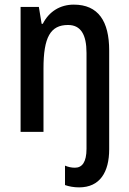

<svg xmlns="http://www.w3.org/2000/svg" viewBox="-20 -570 559 830"><path d="M322 240C412 240 452 174 452 75V-352C452 -478 405 -550 299 -550C241 -550 192 -521 165 -467H160L148 -540H69V0H168V-274C168 -409 198 -462 274 -462C329 -462 354 -421 354 -341V73C354 131 335 155 304 155C289 155 275 152 261 146V230C278 236 299 240 322 240Z"/></svg>

Font: Noto Sans Sinhala Condensed Medium
Style: Regular
Weight: 500
Width: 3
Designer: Jelle Bosma - Monotype Design Team
Foundry: Monotype Imaging Inc.
Version: Version 2.006